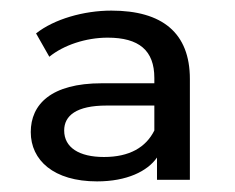

<svg xmlns="http://www.w3.org/2000/svg" viewBox="-20 -767 444 362"><path d="M271 -521C255 -489 224 -471 176 -471C129 -471 101 -489 101 -521C101 -549 124 -568 181 -568H271ZM163 -425C219 -425 258 -444 276 -470V-428H338V-618C338 -705 286 -747 190 -747C138 -747 82 -731 48 -704L73 -660C100 -682 142 -696 183 -696C242 -696 271 -672 271 -620V-610H172C76 -610 38 -570 38 -518C38 -465 81 -425 163 -425Z"/></svg>

Font: Montserrat-Alt1 Med
Style: Regular
Weight: 500
Designer: Differentunic
Foundry: Differentunic
Version: Version 7.222